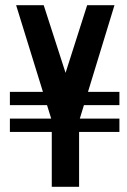

<svg xmlns="http://www.w3.org/2000/svg" viewBox="-20 -718 490 738"><path d="M179 0V-255L42 -698H148L232 -438L315 -698H420L284 -253V0ZM18 -211V-262H439V-211ZM18 -314V-365H439V-314Z"/></svg>

Font: Stick No Bills SemiBold
Style: Regular
Weight: 600
Designer: Kosala Senevirathne, Siva Puranthara, Lasantha Premarathna, Tharique Azeez
Foundry: mooniak
Version: Version 2.000